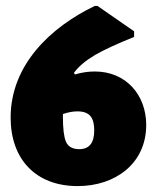

<svg xmlns="http://www.w3.org/2000/svg" viewBox="-20 -618 532 650"><path d="M301 -376C280 -376 257 -373 234 -366L230 -371C246 -393 270 -413 302 -432C333 -450 377 -470 434 -493V-512L310 -598H301C151 -526 16 -398 16 -220C16 -79 101 12 243 12C370 12 475 -64 475 -195C475 -296 407 -376 301 -376ZM299 -176C299 -134 282 -113 248 -113C225 -113 210 -122 203 -139C196 -156 193 -184 193 -223V-232C211 -238 227 -241 242 -241C286 -241 299 -217 299 -176Z"/></svg>

Font: Luna Sans Black
Style: Regular
Weight: 900
Designer: Juan Pablo del Peral
Foundry: Huerta Tipografica
Version: Version 2.001; ttfautohint (v1.5)